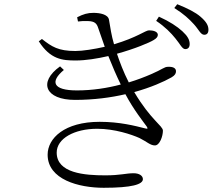

<svg xmlns="http://www.w3.org/2000/svg" viewBox="-20 -842 1040 911"><path d="M812 -660C834 -634 844 -609 859 -609C872 -609 880 -617 880 -633C880 -653 870 -671 845 -694C821 -716 785 -740 734 -763L721 -743C763 -715 792 -685 812 -660ZM900 -727C923 -702 932 -677 949 -677C962 -677 969 -685 969 -701C969 -721 959 -739 931 -763C908 -783 871 -802 821 -822L807 -804C853 -775 877 -752 900 -727ZM668 -233C620 -245 548 -264 453 -264C286 -264 206 -186 206 -108C206 10 354 49 472 49C606 49 658 33 658 8C658 -8 641 -20 614 -20C578 -20 551 -10 480 -10C382 -10 249 -20 249 -118C249 -185 333 -231 441 -231C524 -231 604 -204 642 -187C678 -169 693 -152 715 -152C738 -152 753 -196 753 -222C753 -245 695 -273 617 -405C696 -427 757 -454 794 -475C811 -485 815 -494 815 -504C815 -520 799 -526 777 -525C759 -525 751 -513 697 -490C667 -477 631 -463 591 -451C566 -500 548 -548 535 -587C619 -610 690 -640 709 -652C723 -660 729 -668 729 -677C728 -693 706 -698 687 -698C670 -698 630 -664 521 -632C509 -672 503 -713 497 -749C492 -774 454 -781 423 -781C396 -781 375 -775 346 -760L350 -740C365 -742 381 -743 398 -742C429 -741 439 -731 446 -709L477 -620C428 -609 373 -600 338 -600C257 -600 226 -620 179 -657L164 -646C219 -560 276 -555 339 -555C387 -555 442 -564 494 -576C513 -528 533 -482 553 -441C489 -424 418 -413 345 -413C230 -413 217 -455 283 -510L265 -527C160 -452 195 -368 336 -368C425 -368 506 -379 575 -395C615 -320 658 -267 676 -242C682 -232 682 -229 668 -233Z"/></svg>

Font: Noto Serif KR Light
Style: Regular
Weight: 300
Designer: Ryoko NISHIZUKA 西塚涼子 (kana & ideographs); Frank Grießhammer (Latin, Greek & Cyrillic); Wenlong ZHANG 张文龙 (bopomofo); San
Foundry: Adobe
Version: Version 2.001;hotconv 1.1.0;makeotfexe 2.6.0